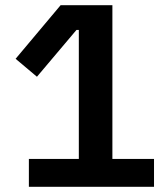

<svg xmlns="http://www.w3.org/2000/svg" viewBox="-20 -718 640 738"><path d="M572 0V-107H412V-698H213L40 -492L122 -423L274 -603H283V-107H91V0Z"/></svg>

Font: Braiins Sans SemiBold
Style: Regular
Weight: 600
Designer: Mike Abbink, Paul van der Laan, Pieter van Rosmalen, Jiri Chlebus, Lubos Buracinsky
Foundry: Bold Monday, Sudetype
Version: Version 1.000;hotconv 1.0.109;makeotfexe 2.5.65596